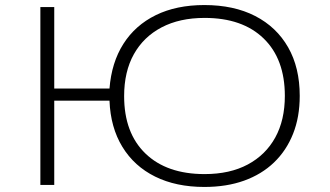

<svg xmlns="http://www.w3.org/2000/svg" viewBox="-20 -733 1307 761"><path d="M790 8Q678 8 595 -33Q512 -74 465 -151Q418 -228 414 -334H195V0H140V-705H195V-382H414Q422 -485 469 -559Q516 -633 597.5 -673Q679 -713 790 -713Q907 -713 991.5 -669.5Q1076 -626 1122 -545.5Q1168 -465 1168 -353Q1168 -269 1141.5 -202.5Q1115 -136 1066 -89Q1017 -42 947.5 -17Q878 8 790 8ZM791 -43Q891 -43 962 -81Q1033 -119 1071 -188Q1109 -257 1109 -353Q1109 -499 1025 -580.5Q941 -662 791 -662Q692 -662 620.5 -624.5Q549 -587 510.5 -518Q472 -449 472 -352Q472 -206 556.5 -124.5Q641 -43 791 -43Z"/></svg>

Font: Nunito Sans 7pt Expanded ExtraLight
Style: Regular
Weight: 250
Width: 7
Designer: Vernon Adams
Foundry: Vernon Adams
Version: Version 3.101;gftools[0.9.27]